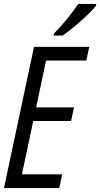

<svg xmlns="http://www.w3.org/2000/svg" viewBox="-46 -951 507 971"><path d="M441.4 -931.2 439.5 -921.9Q419.4 -895 366.2 -847.9Q313 -800.8 270.5 -771H225.1L227.5 -781.7Q297.9 -854.5 349.6 -931.2ZM390.6 -645H187L136.7 -407.7H328.1L313.5 -338.9H122.1L64.9 -69.3H268.6L253.4 0H-25.9L126 -713.9H405.3Z"/></svg>

Font: Open Sans Hebrew Condensed
Style: Italic
Weight: 400
Width: 3
Italic angle: -12°
Foundry: Ascender Corporation, Yanek Iontef
Version: Version 2.001;PS 002.001;hotconv 1.0.70;makeotf.lib2.5.58329